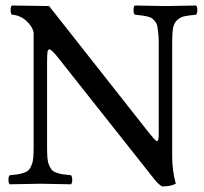

<svg xmlns="http://www.w3.org/2000/svg" viewBox="-20 -667 739 697"><path d="M15.1 2Q10.7 -2.4 10.7 -14.4Q10.7 -26.4 15.1 -30.8Q35.2 -32.7 46.1 -34.4Q57.1 -36.1 68.6 -40.5Q80.1 -44.9 85.2 -51Q90.3 -57.1 95 -68.4Q99.6 -79.6 100.8 -94.7Q102.1 -109.9 102.1 -132.8V-549.8Q97.2 -571.8 75 -591.8Q52.7 -611.8 22.9 -613.8Q18.6 -618.2 18.6 -630.4Q18.6 -642.6 22.9 -647L158.2 -645L501 -210Q543.9 -154.8 548.8 -154.8Q553.7 -154.8 554.9 -161.6Q556.2 -168.5 556.2 -185.1V-512.2Q556.2 -532.2 554.7 -546.1Q553.2 -560.1 551.3 -570.8Q549.3 -581.5 543.7 -588.4Q538.1 -595.2 533 -599.6Q527.8 -604 516.6 -606.7Q505.4 -609.4 496.1 -610.6Q486.8 -611.8 469.2 -613.8Q464.8 -618.2 464.8 -630.4Q464.8 -642.6 469.2 -647Q557.1 -645 580.1 -645Q609.9 -645 691.9 -647Q696.3 -642.6 696.3 -630.4Q696.3 -618.2 691.9 -613.8Q662.1 -610.8 648.2 -607.7Q634.3 -604.5 622.8 -593.8Q611.3 -583 608.2 -564.7Q605 -546.4 605 -512.2V-103Q605 -45.9 618.2 0Q599.1 9.8 568.8 9.8Q555.7 2.9 542 -14.2L192.9 -455.1Q167.5 -487.8 159.2 -487.8Q153.8 -487.8 152.3 -477.5Q150.9 -467.3 150.9 -439V-132.8Q150.9 -109.4 152.1 -94Q153.3 -78.6 158.2 -67.4Q163.1 -56.2 168 -50.3Q172.9 -44.4 184.6 -40.3Q196.3 -36.1 206.8 -34.4Q217.3 -32.7 237.8 -30.8Q242.2 -26.4 242.2 -14.4Q242.2 -2.4 237.8 2Q153.8 0 127 0Q101.1 0 15.1 2Z"/></svg>

Font: Common Serif
Style: Regular
Weight: 400
Designer: Philipp H. Poll, Khaled Hosny
Foundry: Stefan Peev, Context Ltd.
Version: Version 1.026